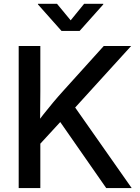

<svg xmlns="http://www.w3.org/2000/svg" viewBox="-20 -963 715 983"><path d="M153.8 -191.9V-312.5Q178.2 -346.7 202.4 -377.4Q226.6 -408.2 252.2 -438.7Q277.8 -469.2 306.2 -500.5L511.2 -727.5H651.4L342.3 -387.7L335 -388.7ZM75.7 0V-727.5H186.5V-494.1L185.1 -328.6L186.5 -274.4V0ZM523.9 0 275.4 -356.9 344.2 -441.9 654.3 0ZM272 -943.4 341.8 -858.9 410.6 -943.4H508.8V-940.4L387.7 -804.7H294.9L174.3 -940.4V-943.4Z"/></svg>

Font: Inter 20pt Medium
Style: Regular
Weight: 500
Version: Version 4.001;git-66647c0bb